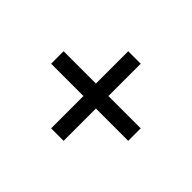

<svg xmlns="http://www.w3.org/2000/svg" viewBox="-101 -720 794 794"><g transform="rotate(45 296.0 -322.5)"><path d="M259 -286H70V-359H259V-548H332V-359H521V-286H332V-97H259Z"/></g></svg>

Font: hexltamil05
Style: Book
Weight: 400
Designer: Jelle Bosma - Monotype Design Team
Foundry: Monotype Imaging Inc.
Version: Version 2.003